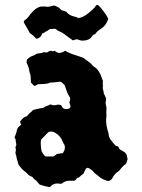

<svg xmlns="http://www.w3.org/2000/svg" viewBox="-20 -741 581 784"><path d="M422 -664Q415 -640 397 -627Q390 -622 383 -617Q376 -612 371 -605Q369 -601 367 -601Q361 -600 357.5 -595Q354 -590 350 -585Q342 -579 333.5 -577Q325 -575 314 -575Q307 -576 294 -581Q286 -579 277 -576Q274 -579 271 -581Q268 -583 265 -585Q254 -593 243 -601.5Q232 -610 218 -615Q215 -616 212 -619Q209 -622 207 -623Q201 -624 195.5 -623Q190 -622 185 -623Q180 -620 176 -617Q172 -614 167 -612Q161 -607 152 -604Q151 -600 149.5 -597.5Q148 -595 146 -592Q142 -588 138 -585.5Q134 -583 128 -583L115 -596Q113 -598 110 -600Q107 -602 102 -606L77 -650Q78 -652 78 -654Q78 -656 79 -657Q90 -664 100 -677Q102 -682 105.5 -685Q109 -688 112 -692Q125 -708 145 -714Q151 -714 158.5 -714.5Q166 -715 174 -713Q176 -713 177.5 -713.5Q179 -714 182 -714Q186 -715 190 -716Q194 -717 198 -718Q203 -719 206.5 -717Q210 -715 214 -713Q219 -711 223 -707.5Q227 -704 232 -699Q238 -698 251 -693Q261 -679 281 -674Q287 -673 292 -671Q297 -669 301 -667Q319 -671 333.5 -681.5Q348 -692 361 -705Q366 -709 369 -714.5Q372 -720 377 -721Q382 -720 384.5 -716.5Q387 -713 391 -710Q399 -699 407.5 -688.5Q416 -678 422 -664ZM501 -91Q500 -87 498.5 -83.5Q497 -80 496 -76Q494 -70 486 -66Q482 -62 477.5 -57Q473 -52 469 -47Q468 -44 463 -41Q449 -33 439 -14Q439 -14 439 -13.5Q439 -13 438 -12Q427 3 411 -5Q396 -10 384 -20Q378 -26 371 -30.5Q364 -35 359 -43Q355 -46 349.5 -50Q344 -54 339 -56Q331 -54 330 -51Q328 -47 325.5 -42Q323 -37 321 -32Q312 -26 302 -16Q295 -16 292 -10.5Q289 -5 283 -3H261Q251 -2 246 0Q241 2 230 10Q228 9 223 9Q212 7 202 10Q192 13 185 22Q184 23 181 23Q172 21 161.5 18.5Q151 16 141 12Q137 7 132.5 1.5Q128 -4 122 -8Q118 -10 116.5 -13Q115 -16 113 -18Q109 -20 105.5 -21.5Q102 -23 100 -24Q97 -26 95 -28Q91 -33 85.5 -37.5Q80 -42 75 -46Q70 -50 66.5 -55Q63 -60 59 -64Q58 -66 57.5 -66.5Q57 -67 56 -68Q54 -76 51 -84.5Q48 -93 47 -101Q47 -104 46 -106.5Q45 -109 44 -112Q42 -118 44 -123Q46 -129 44 -135Q42 -141 46 -147Q47 -149 46.5 -151.5Q46 -154 46 -155Q45 -159 44.5 -162Q44 -165 44 -169Q44 -172 42.5 -174.5Q41 -177 39 -179Q42 -187 45 -194.5Q48 -202 49 -210Q51 -216 54 -220.5Q57 -225 67 -232L63 -239Q63 -241 62.5 -242.5Q62 -244 62 -245Q67 -251 72 -256.5Q77 -262 85 -265Q88 -265 90 -267Q93 -270 96 -273.5Q99 -277 103 -281Q107 -283 110 -286.5Q113 -290 115 -292Q126 -294 134 -296.5Q142 -299 154 -300Q155 -300 155.5 -300.5Q156 -301 158 -301Q163 -306 172 -308.5Q181 -311 186 -315Q189 -314 191.5 -313Q194 -312 198 -311Q205 -311 212.5 -313Q220 -315 229 -312Q230 -310 231 -309Q232 -308 233 -306Q237 -296 248 -296Q251 -296 254 -296Q257 -296 260 -297Q262 -297 265 -300Q268 -303 268 -306Q267 -311 266 -315Q265 -319 263 -323Q265 -327 265.5 -331Q266 -335 267 -338Q266 -340 266 -341.5Q266 -343 265 -344Q257 -355 253 -367.5Q249 -380 244 -393L235 -402Q229 -409 220 -407Q202 -404 186 -404Q182 -404 181 -402Q170 -398 158.5 -398Q147 -398 135 -397Q132 -396 129.5 -394Q127 -392 123 -390Q117 -391 114 -395.5Q111 -400 106 -404V-414Q106 -422 105 -430Q104 -438 101 -445Q101 -446 100.5 -447.5Q100 -449 100 -450Q99 -458 96.5 -466Q94 -474 90 -482Q88 -484 88.5 -486.5Q89 -489 90 -498Q96 -504 108 -511Q113 -513 118.5 -515Q124 -517 128 -521Q135 -523 143 -523.5Q151 -524 158 -528Q161 -527 165 -527Q169 -527 173 -527Q175 -528 181 -532Q187 -535 192 -532.5Q197 -530 202 -534Q206 -531 210 -529Q221 -521 235 -528Q237 -529 240.5 -530.5Q244 -532 246 -534Q252 -530 258 -527.5Q264 -525 270 -522Q276 -520 283 -517.5Q290 -515 297 -513Q307 -510 320 -505Q327 -500 333.5 -495Q340 -490 347 -485Q353 -481 355 -477Q360 -471 365.5 -467.5Q371 -464 376 -459Q385 -449 390 -437.5Q395 -426 399 -414Q401 -410 400 -405.5Q399 -401 400 -396Q401 -392 400 -387Q399 -382 400 -377Q402 -373 402.5 -368.5Q403 -364 404 -359Q412 -344 413 -339Q414 -334 411 -320Q412 -315 413 -310Q414 -305 415 -300Q415 -296 414.5 -292.5Q414 -289 414 -284Q414 -278 414.5 -272.5Q415 -267 414 -261Q412 -245 415 -228.5Q418 -212 423 -197Q424 -193 424 -189.5Q424 -186 425 -183Q427 -180 428 -177.5Q429 -175 430 -173Q435 -166 440.5 -159.5Q446 -153 452 -146Q454 -145 462 -143Q465 -140 468 -132Q468 -132 469 -131.5Q470 -131 471 -130Q478 -126 485 -122Q492 -118 497 -110Q498 -106 499 -101Q500 -96 501 -91ZM243 -150Q241 -153 239 -156Q237 -159 236 -162Q229 -184 207 -198Q201 -200 199 -202Q181 -208 171 -195Q165 -189 159 -182.5Q153 -176 147 -170Q145 -146 150 -123Q152 -119 154 -116Q156 -113 159 -109Q163 -103 167 -102H199Q204 -105 206.5 -107.5Q209 -110 212 -112Q217 -113 222 -113.5Q227 -114 231 -115Q237 -115 238 -118Q249 -134 243 -150Z"/></svg>

Font: Daruma Drop One
Style: Regular
Weight: 400
Designer: Maniackers Design
Version: Version 1.000